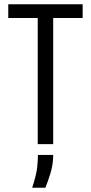

<svg xmlns="http://www.w3.org/2000/svg" viewBox="-20 -680 429 906"><path d="M158 0V-660H231V0ZM19 -595V-660H370V-595ZM132 206Q152 143 155.5 109.5Q159 76 159 51H231Q231 96 218 138Q205 180 194 206Z"/></svg>

Font: Bricolage Grotesque Condensed Light
Style: Regular
Weight: 300
Width: 3
Designer: Mathieu Triay
Foundry: Atelier Triay
Version: Version 1.000;gftools[0.9.30]